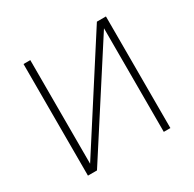

<svg xmlns="http://www.w3.org/2000/svg" viewBox="-123 -660 799 790"><g transform="rotate(-30 276.5 -265.0)"><path d="M428.7 -530.3H471.7V0H440.4V-492.2L123 0H80.1V-530.3H112.3V-38.1Z"/></g></svg>

Font: Pretendard Std Thin
Style: Regular
Weight: 100
Designer: Base glyphs from Inter by Rasmus Andersson; Hangeul glyphs from Noto Sans CJK(Source Han Sans) by Jang Soo-young and Kan
Foundry: Kil Hyung-jin
Version: Version 1.309